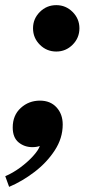

<svg xmlns="http://www.w3.org/2000/svg" viewBox="-32 -553 384 747"><path d="M3.5 174 -11.5 132.5Q18 120 46.8 98.8Q75.5 77.5 96.2 54.8Q117 32 123 15Q110.5 19.5 94 19.5Q63 19.5 40.2 0.8Q17.5 -18 17.5 -57Q17.5 -104.5 48.8 -133Q80 -161.5 123.5 -161.5Q164 -161.5 188 -135.2Q212 -109 212 -68.5Q212 -15.5 181.2 31.8Q150.5 79 102.5 115.8Q54.5 152.5 3.5 174ZM187 -352.5Q149.5 -352.5 123 -379Q96.5 -405.5 96.5 -443Q96.5 -480 123 -506.5Q149.5 -533 187 -533Q224 -533 250.5 -506.5Q277 -480 277 -443Q277 -405.5 250.5 -379Q224 -352.5 187 -352.5Z"/></svg>

Font: Epilogue ExtraBold
Style: Italic
Weight: 800
Italic angle: -12°
Designer: Tyler Finck
Foundry: Etcetera Type Co
Version: Version 2.111; ttfautohint (v1.8.3)